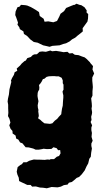

<svg xmlns="http://www.w3.org/2000/svg" viewBox="-20 -792 559 1034"><path d="M212 219 195 218 173 212 153 213 145 204H127L93 188L83 183L81 165L74 149L70 133L75 108L89 97L98 92L106 82H123L137 74L151 70L162 67L183 68H196L221 69L235 67L250 68L251 65H271L286 52L298 48L306 34L304 16L293 17L285 6L268 1L257 10L233 11L214 9L207 11L189 14H172L159 8L135 2L118 1L109 -10L101 -20L88 -25L79 -40L67 -46L64 -62L48 -73L47 -87L37 -98L30 -117L36 -132L31 -152L23 -167L25 -184L24 -208V-228L21 -245L23 -261L28 -283L31 -311L34 -323L41 -351L39 -358L45 -372L55 -389L59 -403L73 -411L70 -423L88 -439L97 -450L112 -463L119 -466L127 -479L146 -485L156 -495L164 -499L179 -500L193 -513L208 -515L227 -513L251 -520L261 -516L282 -518L307 -514L322 -511L343 -513L354 -504L370 -506L383 -497L403 -495L421 -488L436 -483L446 -475L464 -457L467 -452L481 -436L478 -418L487 -396L477 -375V-357L479 -337L480 -323L478 -300V-290V-277L471 -262L474 -236L475 -220L473 -207L476 -188L475 -178L471 -163L473 -146L468 -135L476 -117L472 -105V-91L475 -76L473 -55L479 -34L472 -19V-6L475 8L471 31L469 52L461 63L455 88L446 104L441 115L436 126L420 147L406 161L393 166L382 176L367 188L351 192L344 202L324 205L308 213L290 217L258 215L232 222ZM249 -125 262 -128 275 -142 288 -152 296 -162 310 -177 311 -187 314 -207 318 -223 319 -242 320 -255 321 -266V-279L318 -291L317 -300L322 -309V-321V-336L318 -344V-359L312 -373L296 -381H282L274 -382H261L243 -381L231 -378L219 -368L211 -366L204 -352L198 -343L190 -334L192 -321L191 -309L186 -301L183 -292L182 -276L183 -268L187 -247L183 -225L184 -212L187 -200L186 -192L188 -178L189 -167L185 -155L198 -146L205 -139L219 -128L229 -127ZM247 -540 230 -544 212 -548 183 -562 162 -566 143 -580 132 -592 125 -599 109 -609 106 -623 87 -635 84 -645 74 -659 77 -670 67 -699 62 -711 64 -730 74 -753 85 -756 93 -766 117 -764 127 -762 141 -756 146 -754 172 -739 190 -727 194 -706 215 -691 220 -675 240 -677 267 -672 287 -679 299 -702 306 -718 325 -732 336 -749 365 -761 378 -766 380 -765 392 -772 408 -766 418 -764 435 -753 447 -736 446 -725 455 -716 454 -692 451 -676 433 -651 425 -640 426 -623 419 -617 395 -598 385 -589 368 -580 355 -569 336 -559 320 -555 301 -548 262 -545Z"/></svg>

Font: Winky Rough
Style: Bold
Weight: 700
Designer: Simon Atzbach
Foundry: typofactur
Version: Version 1.206; ttfautohint (v1.8.4.7-5d5b)